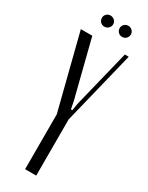

<svg xmlns="http://www.w3.org/2000/svg" viewBox="-216 -862 694 900"><g transform="rotate(30 131.5 -412.0)"><path d="M61 -794.9Q61 -807.1 69.8 -815.7Q78.6 -824.2 90.8 -824.2Q103.5 -824.2 112.8 -815.7Q122.1 -807.1 122.1 -794.9Q122.1 -781.7 113 -772.9Q104 -764.2 90.8 -764.2Q78.6 -764.2 69.8 -772.9Q61 -781.7 61 -794.9ZM157.2 -794.9Q157.2 -807.1 166 -815.7Q174.8 -824.2 187 -824.2Q199.7 -824.2 208.7 -815.7Q217.8 -807.1 217.8 -794.9Q217.8 -781.7 209 -772.9Q200.2 -764.2 187 -764.2Q174.8 -764.2 166 -772.9Q157.2 -781.7 157.2 -794.9ZM64 -699.2 142.1 -390.1 149.9 -350.1H157.2L164.1 -390.1L240.2 -699.2H261.2L164.1 -304.2V0H104V-296.9L2 -699.2Z"/></g></svg>

Font: Moniqa Narrow Heading
Style: Regular
Weight: 400
Width: 4
Designer: Rajesh Rajput
Foundry: Rajesh Rajput
Version: Version 1.000